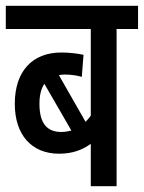

<svg xmlns="http://www.w3.org/2000/svg" viewBox="-20 -642 496 662"><path d="M456 -542V-622H0V-542H293V-243C287 -235 281 -228 275 -222L183 -383C189 -384 195 -385 202 -385C224 -385 245 -382 262 -377L268 -453C250 -457 220 -461 192 -461C91 -461 31 -396 31 -284C31 -178 88 -112 184 -112C231 -112 265 -126 293 -146V0H382V-542ZM116 -284C116 -314 122 -337 133 -353L226 -192C215 -189 204 -187 191 -187C146 -187 116 -212 116 -284Z"/></svg>

Font: Noto Sans Devanagari UI ExtraCondensed Medium
Style: Regular
Weight: 500
Width: 2
Designer: Jelle Bosma - Monotype Design Team
Foundry: Monotype Imaging Inc.
Version: Version 2.003